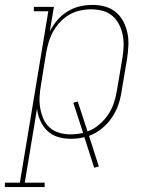

<svg xmlns="http://www.w3.org/2000/svg" viewBox="-91 -558 611 783"><path d="M-71 205V187H-10L106 -512H47V-530H129L112 -430Q125 -455 143 -476Q161 -497 184.5 -511.5Q208 -526 234.5 -532Q261 -538 286 -538Q313 -538 338 -531Q363 -524 382 -508Q401 -492 412.5 -469.5Q424 -447 429 -422Q434 -397 432.5 -370Q431 -343 427 -317L405 -187Q401 -158 391.5 -130.5Q382 -103 365 -78Q348 -53 324 -33.5Q300 -14 272 -4L312 121L293 126L253 1Q239 5 225.5 6.5Q212 8 198 8Q170 8 145 0.5Q120 -7 102 -24.5Q84 -42 73.5 -65.5Q63 -89 60 -115L10 187H91V205ZM197 -10Q209 -10 222 -11.5Q235 -13 248 -16L208 -139L226 -144L266 -22Q291 -31 313 -49.5Q335 -68 350 -90.5Q365 -113 373.5 -138.5Q382 -164 386 -190L408 -320Q412 -344 413 -368Q414 -392 409.5 -415Q405 -438 394.5 -458.5Q384 -479 367 -493.5Q350 -508 327 -514Q304 -520 280 -520Q258 -520 235 -515Q212 -510 191.5 -498Q171 -486 154 -468Q137 -450 125.5 -429Q114 -408 107.5 -386Q101 -364 97 -341L76 -211Q72 -188 70.5 -164Q69 -140 73 -117Q77 -94 86 -73.5Q95 -53 111.5 -38Q128 -23 150.5 -16.5Q173 -10 197 -10Z"/></svg>

Font: Iosevka Curly Slab ThObl
Style: Regular
Weight: 100
Italic angle: -9°
Monospace: yes
Designer: Belleve Invis
Foundry: Belleve Invis
Version: Version 11.0.0; ttfautohint (v1.8.3)